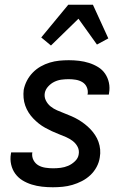

<svg xmlns="http://www.w3.org/2000/svg" viewBox="-20 -782 540 810"><path d="M203 8Q180 8 157.5 5.5Q135 3 114 -3.5Q93 -10 75 -21Q57 -32 44.5 -49Q32 -66 27 -88Q22 -110 26 -133L27 -139H117L116 -137Q114 -120 121.5 -106Q129 -92 142 -84.5Q155 -77 171.5 -74.5Q188 -72 204 -72Q220 -72 236 -74Q252 -76 267.5 -82.5Q283 -89 296.5 -102Q310 -115 312 -131Q315 -148 307.5 -162.5Q300 -177 287 -187Q274 -197 259 -203.5Q244 -210 228.5 -216Q213 -222 199 -228.5Q185 -235 170.5 -243Q156 -251 143.5 -261Q131 -271 120 -282.5Q109 -294 100.5 -307.5Q92 -321 86.5 -336.5Q81 -352 79.5 -369Q78 -386 80 -403Q84 -423 93.5 -441.5Q103 -460 118 -475.5Q133 -491 151.5 -501.5Q170 -512 190 -518Q210 -524 230 -526Q250 -528 270 -528Q292 -528 313.5 -525.5Q335 -523 355.5 -516.5Q376 -510 394 -499Q412 -488 423.5 -471Q435 -454 439.5 -433Q444 -412 440 -389L439 -383H349L350 -386Q352 -401 346 -414.5Q340 -428 327.5 -435.5Q315 -443 300 -445.5Q285 -448 270 -448Q255 -448 239.5 -446Q224 -444 209.5 -437Q195 -430 183.5 -417.5Q172 -405 169 -390Q166 -373 173.5 -358Q181 -343 193.5 -333Q206 -323 221 -316.5Q236 -310 251.5 -304Q267 -298 282 -291.5Q297 -285 310.5 -277Q324 -269 337 -259Q350 -249 361 -237.5Q372 -226 381 -212.5Q390 -199 395.5 -183.5Q401 -168 402.5 -151.5Q404 -135 401 -118Q398 -97 387.5 -77.5Q377 -58 361 -43Q345 -28 325.5 -18Q306 -8 285.5 -2Q265 4 244 6Q223 8 203 8ZM195 -590 154 -624 268 -762H372L437 -620L389 -594L311 -703Z"/></svg>

Font: Iosevka Curly Medium
Style: Italic
Weight: 500
Italic angle: -9°
Monospace: yes
Designer: Belleve Invis
Foundry: Belleve Invis
Version: Version 22.1.2; ttfautohint (v1.8.4)